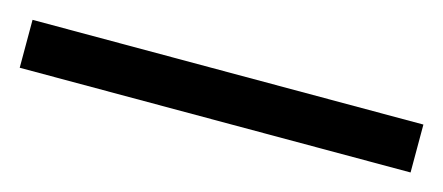

<svg xmlns="http://www.w3.org/2000/svg" viewBox="-27 -911 554 240"><g transform="rotate(15 250.0 -791.0)"><path d="M502.9 -759.8H-2.9V-821.8H502.9Z"/></g></svg>

Font: WebKoruri
Style: Regular
Weight: 400
Foundry: lindwurm / mohemohe
Version: Version 1.00